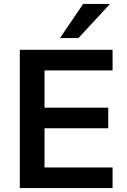

<svg xmlns="http://www.w3.org/2000/svg" viewBox="-20 -959 650 979"><path d="M81 0V-705H554V-600H207V-410H532V-305H207V-105H554V0ZM286 -765 404 -939H541L380 -765Z"/></svg>

Font: Nunito Sans 11pt
Style: Bold
Weight: 700
Version: Version 3.101;gftools[0.9.27]